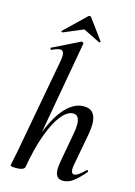

<svg xmlns="http://www.w3.org/2000/svg" viewBox="-130 -935 712 1012"><g transform="rotate(15 226.0 -429.0)"><path d="M31 1 35 -21Q45 -68 46 -74L143 -599Q146 -616 146 -627Q146 -642 141 -649Q136 -656 125 -656Q111 -656 81 -642H79Q76 -642 74.5 -647Q73 -652 77 -653L223 -725H225Q229 -725 232.5 -722Q236 -719 235 -717L109 -10Q104 8 61 8Q31 8 31 1ZM275 -43Q275 -59 280 -89L309 -248Q314 -272 314 -296Q314 -348 279 -348Q248 -348 215.5 -308Q183 -268 155 -191.5Q127 -115 109 -10L93 -11Q112 -128 147 -216Q182 -304 227.5 -351.5Q273 -399 324 -399Q391 -399 391 -318Q391 -299 386 -267L353 -89Q350 -74 350 -63Q350 -38 367 -38Q385 -38 424 -77Q426 -79 428 -79Q431 -79 433 -75.5Q435 -72 432 -69Q398 -29 372 -10Q346 9 318 9Q296 9 285.5 -4Q275 -17 275 -43ZM113 -746Q110 -746 107.5 -748.5Q105 -751 108 -753L221 -862Q226 -867 230 -867Q236 -867 239 -862L319 -753L320 -751Q320 -749 317 -747Q314 -745 312 -746L221 -791L114 -746Z"/></g></svg>

Font: Cormorant Garamond SemiBold
Style: Italic
Weight: 600
Italic angle: -10°
Designer: Christian Thalmann (Catharsis Fonts)
Foundry: Catharsis Fonts
Version: Version 4.000